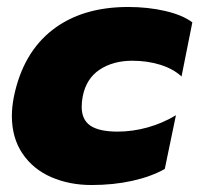

<svg xmlns="http://www.w3.org/2000/svg" viewBox="-20 -515 571 550"><path d="M14 -183Q14 -209 20 -239Q46 -364 130.5 -429.5Q215 -495 347 -495Q404 -495 453.5 -483.5Q503 -472 531 -451L500 -296Q476 -318 439 -329.5Q402 -341 359 -341Q304 -341 265.5 -315.5Q227 -290 217 -239Q214 -223 214 -209Q214 -172 239 -155Q264 -138 317 -138Q360 -138 403 -150Q446 -162 484 -185L452 -31Q413 -9 359 3Q305 15 242 15Q179 15 127 -7.5Q75 -30 44.5 -75Q14 -120 14 -183Z"/></svg>

Font: Readiness ExtraBold
Style: Italic
Weight: 800
Italic angle: -12°
Designer: Katatrad Team
Foundry: CadsonDemak
Version: Version 1.00;January 16, 2020;FontCreator 12.0.0.2550 64-bit